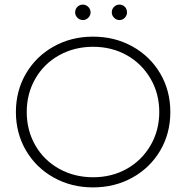

<svg xmlns="http://www.w3.org/2000/svg" viewBox="-20 -808 814 833"><path d="M383.5 5Q289 5 212.5 -38Q136 -81 92.5 -155.5Q49 -230 49 -322Q49 -414 92.5 -488.5Q136 -563 212.5 -606Q289 -649 383.5 -649Q478 -649 554.5 -606.5Q631 -564 675 -489.5Q719 -415 719 -322Q719 -229 675 -154.5Q631 -80 554.5 -37.5Q478 5 383.5 5ZM384 -39Q465 -39 530 -75.5Q595 -112 633 -177Q671 -242 671 -322Q671 -402 633 -467Q595 -532 530 -568.5Q465 -605 384 -605Q303 -605 237 -568.5Q171 -532 133.5 -467Q96 -402 96 -322Q96 -242 133.5 -177Q171 -112 237 -75.5Q303 -39 384 -39ZM306 -754Q306 -769 316 -778.5Q326 -788 339.5 -788Q353 -788 363 -778Q373 -768 373 -754.5Q373 -741 363 -731Q353 -721 340 -721Q326 -721 316 -731Q306 -741 306 -754ZM531 -754Q531 -741 521.5 -731Q512 -721 498 -721Q485 -721 475 -731Q465 -741 465 -754.5Q465 -768 474.5 -778Q484 -788 498 -788Q512 -788 521.5 -778.5Q531 -769 531 -754Z"/></svg>

Font: Montserrat Ace
Style: Light
Weight: 300
Designer: Julieta Ulanovsky
Foundry: Julieta Ulanovsky
Version: Version 1